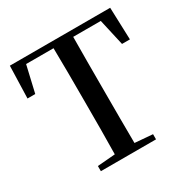

<svg xmlns="http://www.w3.org/2000/svg" viewBox="-166 -883 1011 1031"><g transform="rotate(-30 340.0 -367.5)"><path d="M23 -535H71L109 -699H279C281 -598 281 -496 281 -393V-342C281 -241 281 -140 279 -41L169 -32V0H511V-32L401 -41C400 -141 400 -242 400 -343V-393C400 -496 400 -598 401 -699H572L609 -535H658L651 -735H29Z"/></g></svg>

Font: Noto Serif JP SemiBold
Style: Regular
Weight: 600
Designer: Ryoko NISHIZUKA 西塚涼子 (kana & ideographs); Frank Grießhammer (Latin, Greek & Cyrillic); Wenlong ZHANG 张文龙 (bopomofo); San
Foundry: Adobe
Version: Version 2.001;hotconv 1.1.0;makeotfexe 2.6.0